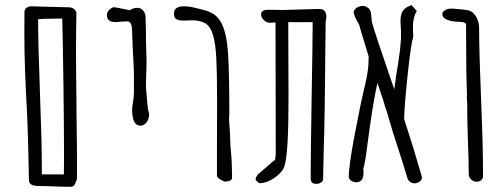

<svg xmlns="http://www.w3.org/2000/svg" viewBox="-20 -695 1924 735"><path d="M274.9 -58.1Q274.9 -23.4 274.4 -9.8V-9.3Q268.6 8.3 264.2 14.2Q259.8 20 248.5 20Q229 20 213.1 19.5Q197.3 19 186 18.6Q155.3 17.1 130.4 17.1Q90.3 17.1 90.8 -4.9Q90.3 -39.1 87.9 -135Q85.4 -231 84.5 -242.2Q78.6 -348.6 75.9 -422.9Q73.2 -497.1 73.2 -571.3Q73.2 -623 73.7 -650.4Q73.7 -659.2 81.3 -665Q88.9 -670.9 98.6 -670.9L171.4 -668.9L244.1 -667Q254.9 -667 263.7 -660.2Q272.5 -653.3 272.5 -643.6Q271 -568.8 271 -499.5Q271 -425.8 272.5 -323.7L272.9 -262.7Q274.9 -121.6 274.9 -58.1ZM225.1 -96.7Q225.1 -201.2 222.9 -367.9Q220.7 -534.7 218.3 -624H201.7Q194.3 -623.5 185.1 -623.5Q143.6 -623.5 126 -621.6Q125.5 -586.9 127.7 -502.2Q129.9 -417.5 133.8 -313.5Q140.1 -153.8 140.1 -58.6V-27.3H224.6V-28.8Q225.1 -45.9 225.1 -96.7Z M550.8 -256.8Q550.8 -240.2 541.3 -227.1Q531.7 -213.9 517.1 -213.9Q485.8 -213.9 485.8 -276.4Q485.8 -283.7 488.3 -298.3Q492.2 -321.3 492.7 -340.3V-404.3Q492.7 -424.3 491.2 -451.2L490.7 -462.9L487.8 -516.1V-517.1L487.3 -526.9H487.8L486.8 -544.4L486.3 -557.6Q485.8 -580.1 484.6 -590.8Q483.4 -601.6 479 -607.4Q474.6 -613.3 464.8 -613.3L439.5 -611.8Q430.2 -610.4 422.9 -610.4Q389.2 -610.4 389.2 -637.2Q389.2 -656.2 414.1 -667.5Q430.2 -666 448.2 -661.6Q462.9 -658.2 478.5 -655.8Q487.3 -665 507.8 -665Q519 -665 527.8 -654.8Q536.6 -644.5 537.1 -632.3Q539.1 -576.7 539.1 -526.9Q541 -476.1 541 -462.9L540.5 -429.7Q540 -426.8 540 -419.9Q538.6 -384.8 538.6 -367.2V-366.7Q538.6 -357.9 544.4 -295.9L546.4 -275.9Q550.8 -265.1 550.8 -256.8Z M838.4 0Q820.3 -8.8 815.4 -13.4Q810.5 -18.1 810.5 -27.3V-100.1L811 -314.9Q811 -415.5 808.1 -471.2Q805.2 -526.9 795.9 -559.3Q786.6 -591.8 768.1 -604.5Q748.5 -617.2 716.3 -617.2L697.8 -616.7Q692.4 -616.2 681.6 -616.2Q664.1 -616.2 655 -621.6Q646 -627 646 -643.1Q646 -670.9 684.6 -670.9Q701.2 -670.9 720 -666.7Q738.8 -662.6 752 -658.9Q765.1 -655.3 768.1 -654.3Q810.5 -642.6 829.3 -603.5Q848.1 -564.5 853 -490.5Q857.9 -416.5 857.9 -258.3Q857.9 -253.4 857.4 -249.5Q856.9 -246.1 856.9 -241.2Q856.9 -230 859.4 -199.2Q861.3 -174.3 861.3 -157.7Q861.3 -139.2 864.7 -107.9Q866.2 -93.3 867.2 -67.9Q868.2 -42.5 868.2 -28.3Q868.2 -26.4 868.4 -16.8Q868.7 -7.3 861.3 -3.7Q854 0 838.4 0Z M1060.5 -656.7 1196.3 -660.6H1204.1Q1217.3 -660.6 1223.4 -651.9Q1229.5 -643.1 1229.5 -630.9L1226.6 -608.9L1223.1 -287.1Q1223.1 -288.6 1221.2 -187L1219.7 -138.7L1216.8 -8.8Q1216.8 -1.5 1209 3.7Q1201.2 8.8 1190.9 8.8Q1169.4 8.8 1169.4 -11.2V-30.3Q1169.4 -104 1172.9 -314Q1176.8 -542 1176.8 -591.3V-610.4L1126.5 -609.9L1083.5 -610.4Q1083.5 -518.1 1084 -456.1L1084.5 -323.7Q1084.5 -210.9 1080.8 -149.4Q1077.1 -87.9 1069.8 -61.5Q1065.9 -45.9 1049.8 -30Q1033.7 -14.2 1012.9 -3.9Q992.2 6.3 974.1 6.3Q972.2 6.3 965.3 0.5Q958.5 -5.4 958.5 -8.3Q958.5 -12.2 961.4 -18.1Q964.4 -23.9 968.8 -28.8L1032.7 -83.5Q1035.6 -93.8 1035.6 -111.3L1034.7 -609.4Q1023.4 -607.9 1012.2 -607.9Q1000.5 -607.9 990 -618.2Q979.5 -628.4 979.5 -640.1Q979.5 -657.7 1008.3 -657.7Z M1595.2 -16.1Q1595.2 -8.8 1589.8 -2.9Q1584.5 2.9 1576.2 5.4Q1571.8 6.8 1567.4 6.8Q1557.6 6.8 1549.8 1.2Q1542 -4.4 1539.6 -13.2Q1525.4 -62 1499 -142.6Q1480.5 -198.2 1466.8 -247.1L1459.5 -272Q1459 -273.9 1457.5 -277.3Q1456.1 -280.8 1455.1 -283.2L1448.7 -306.2L1424.8 -377.4Q1406.7 -297.9 1386.2 -138.7Q1378.4 -75.2 1370.6 -46.9Q1371.6 -44.9 1371.6 -35.6Q1372.1 1.5 1345.7 2.9Q1333.5 2.9 1324.2 -3.2Q1314.9 -9.3 1315.4 -19.5Q1314.9 -58.6 1337.9 -180.4Q1360.8 -302.2 1378.4 -374Q1391.6 -428.2 1391.1 -471.7Q1391.1 -475.6 1391.6 -477.5Q1380.4 -512.7 1361.8 -575.7L1355 -600.1Q1345.7 -615.2 1339.6 -629.4Q1333.5 -643.6 1334 -651.4Q1340.3 -666 1357.9 -670.9Q1362.3 -672.4 1367.7 -672.4Q1377.9 -672.4 1387 -666.3Q1396 -660.2 1398.9 -650.4Q1401.4 -643.1 1401.9 -627.9Q1402.8 -613.8 1404.8 -606.4Q1418.5 -558.6 1465.3 -423.3Q1464.8 -424.8 1489.3 -353Q1494.1 -389.2 1498.5 -418.5Q1502.9 -447.8 1503.4 -446.3L1506.8 -471.2Q1511.7 -502 1513.2 -522.9Q1516.1 -550.8 1515.1 -575.7L1514.2 -592.8Q1513.2 -609.4 1513.2 -608.4Q1512.2 -636.2 1521 -651.6Q1529.8 -667 1555.7 -675.3L1575.7 -652.8Q1568.4 -641.6 1564.5 -625.5Q1560.5 -609.4 1561 -597.2Q1560.5 -590.3 1561.5 -566.4L1562 -554.7Q1553.2 -526.9 1541 -413.1Q1528.8 -299.3 1526.9 -240.2Q1567.4 -115.2 1594.2 -21Q1595.2 -17.1 1595.2 -16.1Z M1829.1 -20Q1829.1 -11.2 1822 -5.4Q1814.9 0.5 1804.7 0.5Q1792.5 0.5 1783.4 -8.1Q1774.4 -16.6 1774.4 -28.3Q1774.4 -75.7 1771 -164.6Q1768.6 -239.7 1768.6 -273.4V-300.3L1767.6 -312.5Q1767.1 -317.9 1767.1 -324.7Q1767.1 -330.6 1767.6 -332V-336.4Q1764.2 -418 1764.2 -574.2V-599.6Q1763.7 -610.4 1743.7 -611.3Q1723.6 -611.3 1708 -614.5Q1692.4 -617.7 1683.6 -623.5Q1673.3 -630.4 1673.3 -640.6Q1673.3 -649.4 1683.6 -655.8Q1693.8 -662.1 1705.1 -662.1Q1716.3 -662.1 1733.9 -660.2L1753.9 -658.2L1760.7 -657.2Q1782.7 -656.2 1794.4 -642.3Q1806.2 -628.4 1810.1 -613.5Q1814 -598.6 1814 -591.3Q1814 -496.1 1823.2 -272.9Q1829.1 -129.9 1829.1 -20Z"/></svg>

Font: Amatica SC
Style: Bold
Weight: 400
Designer: Vernon Adams, Ben Nathan
Foundry: newtypography
Version: Version 2.000